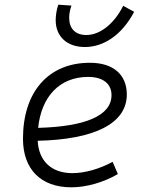

<svg xmlns="http://www.w3.org/2000/svg" viewBox="-20 -798 626 828"><path d="M292 -51.3C202.6 -51.3 147 -103 142.6 -190.9C384.3 -196.3 526.9 -263.7 526.9 -390.6C526.9 -476.6 467.8 -527.3 367.7 -527.3C189 -527.3 79.1 -402.3 79.1 -199.7C79.1 -67.9 156.2 9.8 287.6 9.8C352.1 9.8 426.3 -11.2 488.3 -47.4L465.8 -100.1C409.2 -69.3 345.2 -51.3 292 -51.3ZM144.5 -246.6C158.7 -383.8 238.8 -466.3 360.4 -466.3C424.3 -466.3 460.9 -436.5 460.9 -387.7C460.9 -298.8 347.2 -252 144.5 -246.6ZM346.2 -595.2C426.8 -595.2 505.9 -647 558.6 -747.1L511.2 -772.9C474.1 -698.2 413.1 -647 352.5 -647C304.7 -647 278.3 -674.8 278.3 -721.2C278.3 -737.8 281.7 -755.9 288.1 -773.9L231.4 -777.8C223.6 -754.9 220.2 -731 220.2 -710.4C220.2 -641.1 268.6 -595.2 346.2 -595.2Z"/></svg>

Font: Cascadia Mono PL Light
Style: Italic
Weight: 300
Italic angle: -10°
Monospace: yes
Designer: Aaron Bell
Foundry: Saja Typeworks
Version: Version 2404.023